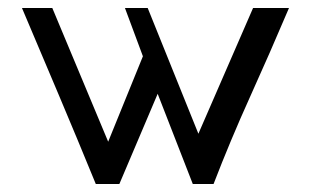

<svg xmlns="http://www.w3.org/2000/svg" viewBox="-20 -436 779 481"><path d="M111 -416 251 -81 338 -295 293 -416H350L477 -101L614 -416H704Q656 -303 606.5 -193.5Q557 -84 515 25H463L375 -201L279 25H220Q175 -85 127.5 -197.5Q80 -310 35 -416Z"/></svg>

Font: BM HANNA Air
Style: Regular
Weight: 400
Designer: Woowa Brothers : Cheoljun Lim; Soyoung Lee; Taehyun Cha; Byungsun Park; Minjin Kim; Hyesun Chae; Myungsoo Han; Bongjin K
Foundry: Sandoll Communications Inc.
Version: Version 1.000;PS 1;hotconv 16.6.51;makeotf.lib2.5.65220